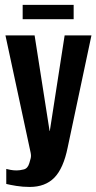

<svg xmlns="http://www.w3.org/2000/svg" viewBox="-20 -638 389 775"><path d="M99.9 116.6Q71.6 116.6 45.9 112.4Q20.2 108.2 5.3 104.5V43.9Q11.4 45.6 22.6 47.7Q33.8 49.9 47.5 49.9Q60 49.9 76.3 45.8Q92.5 41.6 98.6 19.7Q101.2 11.4 103.8 1.2Q106.5 -9 103.5 -22.5L2 -495H119.7L180.2 -109.1H181L240.9 -495H349.1L253.2 -42.9Q236.1 41.7 199.3 79.2Q162.5 116.6 99.9 116.6ZM71.5 -560.5V-618.4H277.3V-560.5Z"/></svg>

Font: Alumni Sans Thin
Style: Regular
Weight: 100
Designer: Robert E. Leuschke
Foundry: Robert E. Leuschke
Version: Version 1.018